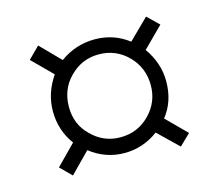

<svg xmlns="http://www.w3.org/2000/svg" viewBox="-66 -611 635 555"><g transform="rotate(-15 251.0 -333.5)"><path d="M114 -435 55 -494 89 -528 147 -469Q194 -503 251 -503Q308 -503 352 -469L412 -528L446 -495L386 -435Q420 -387 420 -333Q420 -272 386 -230L445 -171L412 -139L352 -197Q306 -163 251 -163Q194 -163 148 -199L89 -139L56 -172L114 -231Q81 -276 81 -333Q81 -387 114 -435ZM129 -333Q129 -281 164 -247Q200 -210 251 -210Q303 -210 339 -247Q374 -283 374 -333Q374 -385 339 -421Q303 -458 251 -458Q200 -458 164 -421Q129 -386 129 -333Z"/></g></svg>

Font: Almarai Light
Style: Regular
Weight: 300
Designer: Boutros International 2019
Foundry: Created by Boutros International 2019
Version: Version 1.10